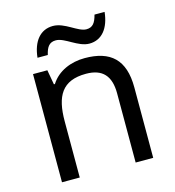

<svg xmlns="http://www.w3.org/2000/svg" viewBox="-109 -827 836 919"><g transform="rotate(-15 309.0 -367.5)"><path d="M126 -606H177C186 -645 200 -664 232 -664C276 -664 328 -607 384 -607C447 -607 485 -657 493 -735H443C433 -696 419 -677 388 -677C346 -677 295 -734 236 -734C173 -734 134 -685 126 -606ZM343 -546C275 -546 209 -519 174 -463H169L156 -536H85V0H173V-278C173 -403 211 -472 330 -472C412 -472 450 -429 450 -343V0H537V-349C537 -487 471 -546 343 -546Z"/></g></svg>

Font: Noto Sans Mahajani
Style: Regular
Weight: 400
Designer: Monotype Design Team
Foundry: Monotype Imaging Inc.
Version: Version 2.003